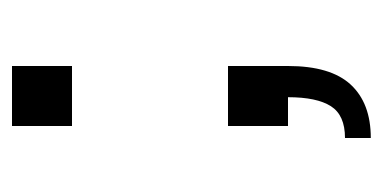

<svg xmlns="http://www.w3.org/2000/svg" viewBox="-179 -321 638 320"><g transform="rotate(-90 140.0 -161.0)"><path d="M138 0H190Q190 71 159 104.5Q128 138 70 138V95Q108 95 123 71.5Q138 48 138 0ZM90 -100H190V0H90ZM90 -460H190V-360H90Z"/></g></svg>

Font: Uncut Sans VF
Style: Regular
Weight: 400
Designer: Kasper Nordkvist
Foundry: Uncut Type
Version: Version 1.100;FEAKit 1.0